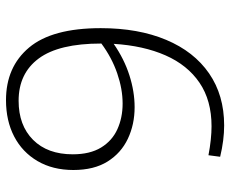

<svg xmlns="http://www.w3.org/2000/svg" viewBox="-82 -660 749 624"><g transform="rotate(90 292.0 -347.5)"><path d="M532 -212Q532 -145 503 -95.5Q474 -46 423 -19.5Q372 7 305 7Q197 7 134 -68Q71 -143 71 -301Q71 -423 109 -513.5Q147 -604 218 -653Q289 -702 387 -702Q435 -702 489 -689L484 -651Q458 -656 434 -658.5Q410 -661 390 -661Q306 -661 248.5 -622Q191 -583 159.5 -511.5Q128 -440 122 -343Q171 -377 224 -394Q277 -411 328 -411Q384 -411 430.5 -389Q477 -367 504.5 -323Q532 -279 532 -212ZM121 -302Q121 -165 169.5 -99.5Q218 -34 307 -34Q387 -34 434 -81Q481 -128 481 -210Q481 -266 459 -302Q437 -338 399.5 -355Q362 -372 316 -372Q269 -372 218 -354.5Q167 -337 121 -303Z"/></g></svg>

Font: Bitter Light
Style: Regular
Weight: 300
Designer: Sol Matas, and Bitter project Authors
Foundry: Sol Matas
Version: Version 2.001